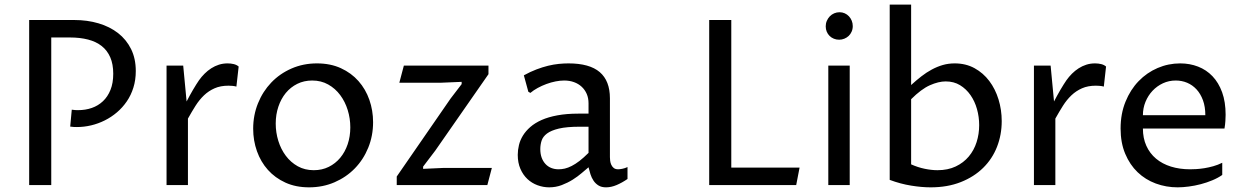

<svg xmlns="http://www.w3.org/2000/svg" viewBox="-20 -802 5390 832"><path d="M202.1 0H106.4V-715.3H301.8Q358.4 -715.3 407 -700.9Q455.6 -686.5 491.5 -658.7Q527.3 -630.9 547.9 -589.6Q568.4 -548.3 568.4 -494.1Q568.4 -455.6 558.1 -422.6Q547.9 -389.6 529.5 -362.8Q511.2 -335.9 486.8 -315.2Q462.4 -294.4 434.1 -280.3Q405.8 -266.1 375 -258.8Q344.2 -251.5 313.5 -251.5Q307.6 -251.5 300.8 -251.7Q293.9 -252 284.2 -253.4L291 -326.7Q299.8 -325.2 306.2 -325Q312.5 -324.7 318.8 -324.7Q350.1 -324.7 377.7 -334.2Q405.3 -343.8 426 -363.3Q446.8 -382.8 458.7 -412.4Q470.7 -441.9 470.7 -482.4Q470.7 -523.9 457.8 -553.7Q444.8 -583.5 420.7 -602.5Q396.5 -621.6 361.6 -630.6Q326.7 -639.6 283.2 -639.6H202.1Z M701.7 -517.6H773.9L788.6 -362.3Q794.9 -374.5 802 -387.5Q809.1 -400.4 816.2 -412.6Q823.2 -424.8 830.1 -435.5Q836.9 -446.3 842.3 -454.1Q853 -469.2 866.5 -482.7Q879.9 -496.1 895.5 -506.1Q911.1 -516.1 928.7 -521.7Q946.3 -527.3 966.3 -527.3Q980.5 -527.3 993.2 -524.2Q1005.9 -521 1014.2 -513.7L1004.4 -426.8Q995.6 -429.2 987.1 -429.9Q978.5 -430.7 970.2 -430.7Q935.5 -430.7 909.9 -419.4Q884.3 -408.2 864 -388.9Q843.8 -369.6 827.4 -343.8Q811 -317.9 794.4 -288.1V0H701.7Z M1319.3 9.8Q1261.7 9.8 1216.8 -10.7Q1171.9 -31.2 1140.9 -65.9Q1109.9 -100.6 1093.5 -146.7Q1077.1 -192.9 1077.1 -244.1Q1077.1 -302.7 1097.9 -354.2Q1118.7 -405.8 1155.5 -444.3Q1192.4 -482.9 1243.2 -505.1Q1293.9 -527.3 1353.5 -527.3Q1411.6 -527.3 1457 -506.6Q1502.4 -485.8 1533.4 -450.7Q1564.5 -415.5 1580.6 -369.4Q1596.7 -323.2 1596.7 -272.5Q1596.7 -213.4 1575.7 -161.9Q1554.7 -110.4 1517.6 -72.3Q1480.5 -34.2 1429.7 -12.2Q1378.9 9.8 1319.3 9.8ZM1339.8 -64.5Q1375.5 -64.5 1404.5 -78.9Q1433.6 -93.3 1454.3 -118.2Q1475.1 -143.1 1486.6 -177Q1498 -210.9 1498 -250Q1498 -288.6 1486.8 -325Q1475.6 -361.3 1454.3 -389.9Q1433.1 -418.5 1402.3 -435.8Q1371.6 -453.1 1333 -453.1Q1297.4 -453.1 1268.3 -438.7Q1239.3 -424.3 1218.5 -399.2Q1197.8 -374 1186.3 -339.8Q1174.8 -305.7 1174.8 -266.6Q1174.8 -228 1186 -191.7Q1197.3 -155.3 1218.5 -127Q1239.7 -98.6 1270.3 -81.5Q1300.8 -64.5 1339.8 -64.5Z M1699.2 -37.1 1932.6 -375 1980.5 -437.5V-447.3L1887.7 -443.4H1710.4L1730 -517.6H2096.7V-480.5L1866.2 -149.4L1813.5 -80.1V-70.3L1899.4 -74.2H2111.3L2091.8 0H1699.2Z M2530.3 -77.1Q2518.1 -66.9 2500.7 -52Q2483.4 -37.1 2461.7 -23.4Q2439.9 -9.8 2414.3 0Q2388.7 9.8 2359.9 9.8Q2334 9.8 2309.3 0.7Q2284.7 -8.3 2265.6 -26.1Q2246.6 -43.9 2235.1 -70.3Q2223.6 -96.7 2223.6 -130.9Q2223.6 -151.9 2228.8 -173.3Q2233.9 -194.8 2246.1 -214.6Q2258.3 -234.4 2278.1 -251.7Q2297.9 -269 2326.9 -282Q2356 -294.9 2395.5 -302.2Q2435.1 -309.6 2486.3 -309.6H2530.3V-354.5Q2530.3 -377 2522.5 -395Q2514.6 -413.1 2500.7 -426Q2486.8 -439 2467.5 -446Q2448.2 -453.1 2424.8 -453.1Q2407.2 -453.1 2387.5 -449.2Q2367.7 -445.3 2347.9 -438Q2328.1 -430.7 2310.1 -420.9Q2292 -411.1 2278.3 -399.4L2269.5 -404.3L2250 -475.6Q2278.3 -491.2 2304.7 -501.2Q2331.1 -511.2 2355.2 -517.1Q2379.4 -522.9 2401.4 -525.1Q2423.3 -527.3 2443.4 -527.3Q2534.7 -527.3 2578.9 -489.5Q2623 -451.7 2623 -376V-121.1Q2623 -114.7 2624 -105.7Q2625 -96.7 2628.7 -88.4Q2632.3 -80.1 2639.4 -74.2Q2646.5 -68.4 2658.7 -68.4Q2665.5 -68.4 2676.8 -70.6Q2688 -72.8 2699.2 -78.1V-26.4Q2675.8 -10.3 2652.1 -0.2Q2628.4 9.8 2606.4 9.8Q2586.4 9.8 2573.5 1.7Q2560.5 -6.3 2552 -19Q2543.5 -31.7 2538.6 -47.1Q2533.7 -62.5 2530.3 -77.1ZM2530.3 -252.9H2493.2Q2436 -252.9 2402.1 -244.9Q2368.2 -236.8 2350.3 -223.4Q2332.5 -210 2326.9 -192.4Q2321.3 -174.8 2321.3 -155.8Q2321.3 -135.3 2327.1 -119.1Q2333 -103 2343.5 -91.6Q2354 -80.1 2368.7 -74.2Q2383.3 -68.4 2400.4 -68.4Q2413.6 -68.4 2427.5 -71.5Q2441.4 -74.7 2457.3 -82.8Q2473.1 -90.8 2491 -104.5Q2508.8 -118.2 2530.3 -139.6Z M3053.2 0V-715.3H3148.9V-75.7H3444.8L3430.2 0Z M3569.3 -517.6H3662.1V0H3569.3ZM3616.2 -629.9Q3604 -629.9 3593.3 -634.3Q3582.5 -638.7 3574.7 -646.5Q3566.9 -654.3 3562.5 -664.8Q3558.1 -675.3 3558.1 -688Q3558.1 -700.7 3563 -711.9Q3567.9 -723.1 3575.9 -731.4Q3584 -739.7 3595 -744.4Q3606 -749 3618.2 -749Q3629.9 -749 3640.4 -744.4Q3650.9 -739.7 3658.7 -731.4Q3666.5 -723.1 3670.9 -712.2Q3675.3 -701.2 3675.3 -689Q3675.3 -675.8 3670.4 -664.8Q3665.5 -653.8 3657.5 -646.2Q3649.4 -638.7 3638.7 -634.3Q3627.9 -629.9 3616.2 -629.9Z M3835.4 -782.2H3928.2V-433.6Q3950.7 -454.1 3972.7 -471.2Q3994.6 -488.3 4017.8 -500.7Q4041 -513.2 4065.4 -520.3Q4089.8 -527.3 4117.2 -527.3Q4165 -527.3 4202.9 -506.6Q4240.7 -485.8 4266.8 -451.2Q4293 -416.5 4306.9 -371.3Q4320.8 -326.2 4320.8 -277.3Q4320.8 -217.8 4300.3 -165.5Q4279.8 -113.3 4240.2 -74.5Q4200.7 -35.6 4143.3 -12.9Q4085.9 9.8 4012.7 9.8Q3974.1 9.8 3928.5 2.4Q3882.8 -4.9 3835.4 -22.5ZM3928.2 -89.8Q3957.5 -76.7 3987.1 -70.6Q4016.6 -64.5 4042.5 -64.5Q4087.4 -64.5 4121.3 -80.6Q4155.3 -96.7 4178 -123.8Q4200.7 -150.9 4211.9 -186Q4223.1 -221.2 4223.1 -259.8Q4223.1 -295.4 4213.6 -329.3Q4204.1 -363.3 4185.5 -389.9Q4167 -416.5 4140.1 -432.9Q4113.3 -449.2 4078.1 -449.2Q4046.9 -449.2 4009.5 -432.6Q3972.2 -416 3928.2 -372.1Z M4460.4 -517.6H4532.7L4547.4 -362.3Q4553.7 -374.5 4560.8 -387.5Q4567.9 -400.4 4575 -412.6Q4582 -424.8 4588.9 -435.5Q4595.7 -446.3 4601.1 -454.1Q4611.8 -469.2 4625.2 -482.7Q4638.7 -496.1 4654.3 -506.1Q4669.9 -516.1 4687.5 -521.7Q4705.1 -527.3 4725.1 -527.3Q4739.3 -527.3 4752 -524.2Q4764.6 -521 4772.9 -513.7L4763.2 -426.8Q4754.4 -429.2 4745.8 -429.9Q4737.3 -430.7 4729 -430.7Q4694.3 -430.7 4668.7 -419.4Q4643.1 -408.2 4622.8 -388.9Q4602.5 -369.6 4586.2 -343.8Q4569.8 -317.9 4553.2 -288.1V0H4460.4Z M5276.4 -43.9Q5257.8 -30.8 5233.6 -20.8Q5209.5 -10.7 5183.6 -3.9Q5157.7 2.9 5131.6 6.3Q5105.5 9.8 5083 9.8Q5033.2 9.8 4988.3 -6.8Q4943.4 -23.4 4909.7 -55.7Q4876 -87.9 4856 -135.5Q4835.9 -183.1 4835.9 -245.1Q4835.9 -309.1 4857.2 -361.3Q4878.4 -413.6 4914.1 -450.4Q4949.7 -487.3 4996.3 -507.3Q5043 -527.3 5094.2 -527.3Q5135.7 -527.3 5171.6 -513.4Q5207.5 -499.5 5234.1 -471.7Q5260.7 -443.8 5275.9 -402.1Q5291 -360.4 5291 -304.7Q5291 -293.5 5290 -277.8Q5289.1 -262.2 5286.1 -245.1H4932.6Q4932.6 -203.1 4947.5 -170.2Q4962.4 -137.2 4989.5 -114.5Q5016.6 -91.8 5054.2 -80.1Q5091.8 -68.4 5137.2 -68.4Q5148.4 -68.4 5164.6 -69.3Q5180.7 -70.3 5199.2 -73.2Q5217.8 -76.2 5237.8 -81.8Q5257.8 -87.4 5276.4 -96.7ZM5203.1 -302.7Q5203.1 -339.4 5192.9 -367.4Q5182.6 -395.5 5165 -414.6Q5147.5 -433.6 5124.3 -443.4Q5101.1 -453.1 5074.7 -453.1Q5045.4 -453.1 5019.5 -441.2Q4993.7 -429.2 4974.4 -408.7Q4955.1 -388.2 4943.8 -360.8Q4932.6 -333.5 4932.6 -302.7Z"/></svg>

Font: Proza Libre
Style: Regular
Weight: 400
Designer: Jasper de Waard
Foundry: Jasper de Waard
Version: Version 1.000; ttfautohint (v1.4.1.8-43bc)